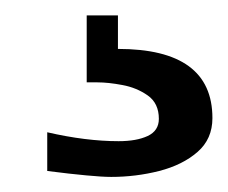

<svg xmlns="http://www.w3.org/2000/svg" viewBox="-20 11 299 252"><path d="M126 243.2Q114.3 243.2 93.3 241.2Q72.3 239.3 42 235.4V184.6Q92.8 196.3 135.7 196.3Q159.2 196.3 173.8 189.5Q188.5 182.6 188.5 167Q188.5 146.5 173.8 136.2Q159.2 126 140.6 122.6Q122.1 119.1 107.9 119.1Q93.8 119.1 93.8 119.1V31.2H134.8V75.2Q258.8 75.2 258.8 166Q258.8 193.4 239.3 210.4Q219.7 227.5 189 235.4Q158.2 243.2 126 243.2Z"/></svg>

Font: Padauk
Style: Bold
Weight: 700
Designer: Debbi Hosken, Becca Hirsbrunner Spalinger
Foundry: SIL International
Version: Version 5.003